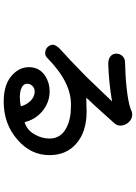

<svg xmlns="http://www.w3.org/2000/svg" viewBox="132 -911 736 1040"><g transform="rotate(90 500.0 -391.0)"><path d="M315.4 -700.2Q294.9 -699.2 282.2 -684.6Q270.5 -670.9 270.5 -653.3Q270.5 -634.8 283.2 -623Q297.9 -609.4 325.2 -609.4Q368.2 -610.4 419.9 -615.2Q478.5 -621.1 529.3 -629.9Q464.8 -563.5 394.5 -489.3Q302.7 -399.4 244.1 -346.7Q226.6 -329.1 222.7 -313.5Q220.7 -299.8 230.5 -286.1Q240.2 -272.5 257.8 -268.6Q277.3 -264.6 291 -276.4Q361.3 -345.7 424.8 -377Q491.2 -410.2 556.6 -407.2Q624 -407.2 669.9 -383.8Q729.5 -354.5 730.5 -293Q730.5 -252 710.9 -215.8Q687.5 -169.9 641.6 -156.2Q628.9 -211.9 584 -251Q535.2 -292 474.6 -292Q428.7 -292 390.6 -267.6Q343.8 -236.3 343.8 -179.7Q343.8 -131.8 381.8 -93.8Q431.6 -43 530.3 -43Q651.4 -43 736.3 -117.2Q820.3 -189.5 820.3 -291Q820.3 -380.9 759.8 -434.6Q696.3 -492.2 582 -492.2L509.8 -490.2L517.6 -500Q560.5 -544.9 579.1 -566.4Q606.4 -595.7 649.4 -644.5Q661.1 -658.2 660.2 -678.7Q659.2 -698.2 646.5 -714.8Q632.8 -732.4 614.3 -737.3Q592.8 -743.2 570.3 -730.5Q531.2 -716.8 457 -709Q395.5 -702.1 315.4 -700.2ZM555.7 -135.7Q501 -125 465.8 -135.7Q433.6 -146.5 433.6 -169.9Q433.6 -185.5 444.3 -197.3Q456.1 -210.9 475.6 -210.9Q503.9 -210.9 527.3 -187.5Q548.8 -165 555.7 -135.7Z"/></g></svg>

Font: Gungsuh
Style: Regular
Weight: 400
Version: Version 2.21